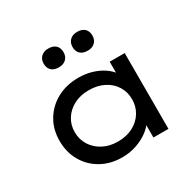

<svg xmlns="http://www.w3.org/2000/svg" viewBox="-169 -960 1167 1152"><g transform="rotate(-30 415.0 -384.0)"><path d="M362 10Q281 10 218 -25.5Q155 -61 119.5 -123Q84 -185 84 -263Q84 -343 121 -404.5Q158 -466 222.5 -501Q287 -536 370 -536Q420 -536 463 -523Q506 -510 538 -488.5Q570 -467 589 -440.5Q608 -414 609 -387L582 -389V-525H686V0H582V-136L604 -135Q602 -110 581.5 -84.5Q561 -59 527.5 -37.5Q494 -16 451.5 -3Q409 10 362 10ZM387 -85Q446 -85 491 -108.5Q536 -132 561 -172.5Q586 -213 586 -263Q586 -314 561 -354Q536 -394 491 -417Q446 -440 387 -440Q329 -440 284.5 -417Q240 -394 214.5 -354Q189 -314 189 -263Q189 -213 214.5 -172.5Q240 -132 284.5 -108.5Q329 -85 387 -85ZM502 -648Q469 -648 451 -665Q433 -682 433 -713Q433 -742 451.5 -760Q470 -778 502 -778Q535 -778 553 -761Q571 -744 571 -713Q571 -684 552.5 -666Q534 -648 502 -648ZM302 -648Q269 -648 251 -665Q233 -682 233 -713Q233 -742 251.5 -760Q270 -778 302 -778Q335 -778 353 -761Q371 -744 371 -713Q371 -684 352.5 -666Q334 -648 302 -648Z"/></g></svg>

Font: Lexend Giga
Style: Regular
Weight: 400
Designer: Bonnie Shaver-Troup, Thomas Jockin
Foundry: Lexend
Version: Version 1.007